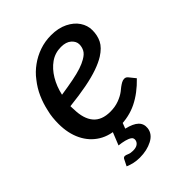

<svg xmlns="http://www.w3.org/2000/svg" viewBox="-202 -614 889 889"><g transform="rotate(-45 242.5 -170.0)"><path d="M218 7Q159 7 116.5 -19Q74 -45 51 -92Q28 -139 28 -201Q28 -221 30 -241Q32 -261 37 -280Q45 -318 60.5 -353Q76 -388 100 -418Q111 -433 124.5 -446Q138 -459 152 -469Q182 -491 218 -503.5Q254 -516 294 -516Q341 -516 375.5 -499Q410 -482 428 -455Q446 -428 446 -397Q446 -363 432.5 -336Q419 -309 383 -286Q359 -271 323.5 -258.5Q288 -246 239 -236.5Q190 -227 125 -220Q125 -215 125.5 -206.5Q126 -198 126 -198Q127 -136 154.5 -103.5Q182 -71 238 -71Q269 -71 294.5 -80.5Q320 -90 337 -103Q345 -110 354.5 -117Q364 -124 373 -129Q382 -134 391 -134Q402 -134 409 -125L434 -94Q386 -44 334 -18.5Q282 7 218 7ZM135 -285Q182 -292 217.5 -299Q253 -306 277 -314Q301 -322 318 -332Q341 -345 349 -360.5Q357 -376 357 -393Q357 -413 339 -429Q321 -445 288 -445Q249 -445 218.5 -423.5Q188 -402 166.5 -366Q145 -330 135 -285ZM184 176Q164 176 146 172Q128 168 112 161L127 131Q131 121 140 121Q146 121 157 126Q168 131 184 131Q204 131 214.5 123.5Q225 116 227 104Q229 91 219 84Q209 77 191.5 72.5Q174 68 154 66L183 -6H246L231 33Q273 43 291 60.5Q309 78 306 105Q302 139 266.5 157.5Q231 176 184 176Z"/></g></svg>

Font: Aleo Medium
Style: Italic
Weight: 500
Italic angle: -7°
Designer: Alessio Laiso
Foundry: Alessio Laiso
Version: Version 2.001;gftools[0.9.29]